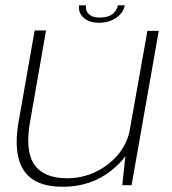

<svg xmlns="http://www.w3.org/2000/svg" viewBox="-20 -708 658 734"><path d="M447.5 0H483L587 -590H543.5L461 -126.5ZM156 -591.5H112.5L51 -242Q29.5 -120 70.8 -57Q112 6 219.5 6Q326 6 403.2 -54.2Q480.5 -114.5 494 -189.5L478 -218Q463.5 -135 393.8 -80.8Q324 -26.5 236.5 -26.5Q147.5 -26.5 111.2 -79Q75 -131.5 95 -243ZM357.5 -621Q387 -621 408 -630.8Q429 -640.5 441.5 -655.5Q454 -670.5 457 -687.5H430.5Q428.5 -676.5 421.2 -665.8Q414 -655 399.5 -648Q385 -641 361 -641Q339.5 -641 327.5 -648.2Q315.5 -655.5 311.2 -666Q307 -676.5 309 -687.5H282.5Q279.5 -670.5 287.5 -655.5Q295.5 -640.5 313.2 -630.8Q331 -621 357.5 -621Z"/></svg>

Font: Anybody SemiExpanded ExtraLight
Style: Italic
Weight: 250
Width: 6
Italic angle: -10°
Version: Version 1.113;gftools[0.9.25]